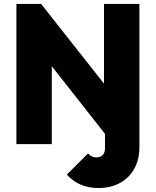

<svg xmlns="http://www.w3.org/2000/svg" viewBox="-20 -729 788 971"><path d="M63 0H242V-394L511 -52V20C511 53 493 67 467 67C452 67 439 62 425 47L318 154C356 196 407 222 479 222C602 222 685 140 685 17V-709H506V-306L188 -709H63Z"/></svg>

Font: MV Cash ExtraBold
Style: Regular
Weight: 800
Designer: Rodrigo Fuenzalida
Foundry: fragTYPE
Version: Version 1.100;Glyphs 3.1.2 (3151)